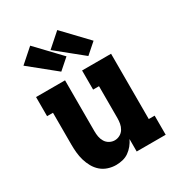

<svg xmlns="http://www.w3.org/2000/svg" viewBox="-186 -912 972 1044"><g transform="rotate(-30 300.0 -390.0)"><path d="M239 8Q214 8 189.5 0Q165 -8 146 -24.5Q127 -41 114.5 -63.5Q102 -86 95 -110Q88 -134 85.5 -159.5Q83 -185 83 -210V-410H46V-530H228V-210Q228 -193 231 -176Q234 -159 243 -144Q252 -129 267.5 -120.5Q283 -112 300 -112Q317 -112 332.5 -120.5Q348 -129 357 -144Q366 -159 369 -176Q372 -193 372 -210V-410H335V-530H517V-120H554V0H372V-78Q363 -59 349.5 -42.5Q336 -26 319 -14Q302 -2 281 3Q260 8 239 8ZM404 -581 242 -712 328 -788 470 -639ZM234 -581 72 -712 158 -788 300 -639Z"/></g></svg>

Font: Iosevka Slab Heavy Extended
Style: Regular
Weight: 900
Width: 7
Monospace: yes
Designer: Belleve Invis
Foundry: Belleve Invis
Version: Version 11.1.0; ttfautohint (v1.8.3)